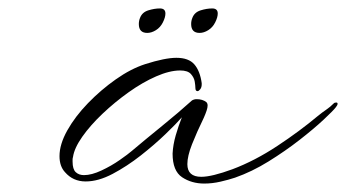

<svg xmlns="http://www.w3.org/2000/svg" viewBox="-20 -424 820 455"><path d="M464 11Q434 11 411.5 -4Q389 -19 389 -60Q390 -81 396.5 -103.5Q403 -126 411 -146Q398 -131 372 -106Q346 -81 313.5 -55.5Q281 -30 247 -12Q213 6 183 6Q153 6 134 -16Q121 -30 121 -54Q121 -82 139.5 -115Q158 -148 188.5 -179.5Q219 -211 254.5 -236Q290 -261 324 -272Q371 -287 398 -287Q427 -287 440.5 -271.5Q454 -256 458 -227V-224Q458 -217 454.5 -212.5Q451 -208 448 -208Q443 -208 443 -216Q443 -221 441.5 -230.5Q440 -240 432.5 -248.5Q425 -257 407 -257Q382 -257 350 -243Q318 -229 285 -205.5Q252 -182 223 -154.5Q194 -127 175 -100Q156 -73 153 -52Q152 -49 152 -46Q152 -43 152 -41Q152 -23 159.5 -16Q167 -9 179 -9Q197 -9 220.5 -20Q244 -31 264 -45Q284 -59 292 -66Q324 -93 364 -125.5Q404 -158 435 -186Q440 -189 446 -189Q460 -189 469 -182Q472 -179 472 -174Q472 -169 469.5 -161.5Q467 -154 463 -145Q446 -110 435 -82Q424 -54 424 -35Q424 -5 457 -5Q482 -5 531 -23Q584 -43 637 -78Q690 -113 733 -149Q744 -158 753 -164Q762 -170 772 -180Q774 -181 777 -181Q780 -181 780 -178Q780 -175 776 -170Q770 -162 747 -140.5Q724 -119 690 -92.5Q656 -66 616.5 -41.5Q577 -17 537 -3Q522 2 502.5 6.5Q483 11 464 11ZM453 -346Q433 -346 433 -367Q433 -375 436 -382Q441 -395 455.5 -399.5Q470 -404 483 -404Q496 -404 496 -392Q496 -383 490 -371Q484 -359 473.5 -352.5Q463 -346 453 -346ZM329 -346Q309 -346 309 -367Q309 -375 312 -382Q317 -395 331.5 -399.5Q346 -404 359 -404Q372 -404 372 -392Q372 -383 366 -371Q360 -359 349.5 -352.5Q339 -346 329 -346Z"/></svg>

Font: WindSong
Style: Regular
Weight: 400
Designer: Robert E. Leuschke
Foundry: Robert E. Leuschke
Version: Version 1.010; ttfautohint (v1.8.3)